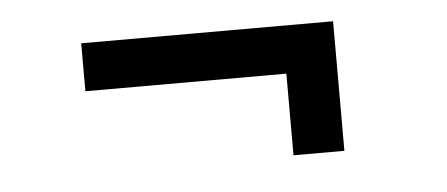

<svg xmlns="http://www.w3.org/2000/svg" viewBox="-30 -414 721 310"><g transform="rotate(-5 331.0 -259.0)"><path d="M435.1 -153.8V-286.1H109.4V-363.8H517.6V-153.8Z"/></g></svg>

Font: Inter Variable
Style: Regular
Weight: 400
Designer: Rasmus Andersson
Foundry: rsms
Version: Version 4.001;git-9221beed3